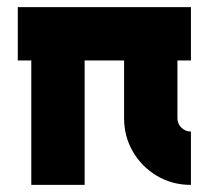

<svg xmlns="http://www.w3.org/2000/svg" viewBox="-20 -520 587 540"><path d="M68 0V-350H30V-500H517V-350H479V-187.5Q479 -172 490.2 -161Q501.5 -150 517 -150V0Q464 0 421.2 -25.5Q378.5 -51 353.8 -93.5Q329 -136 329 -187.5V-350H218V0Z"/></svg>

Font: Urbanist Black
Style: Regular
Weight: 900
Designer: Corey Hu
Foundry: Corey Hu
Version: Version 1.330; ttfautohint (v1.8.4.7-5d5b)